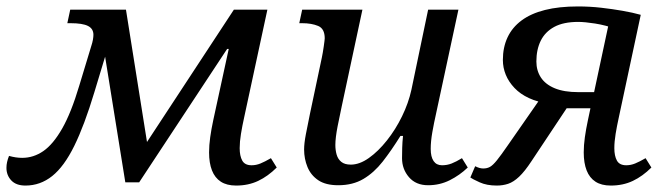

<svg xmlns="http://www.w3.org/2000/svg" viewBox="-59 -566 2062 596"><path d="M20 10Q-9 10 -24 -6Q-39 -22 -39 -45Q-39 -54 -37 -63Q-35 -72 -31 -82Q-20 -79 -10 -77.5Q0 -76 10 -76Q45 -76 75.5 -97Q106 -118 134 -167Q162 -216 187 -300L224 -422Q228 -434 229.5 -443Q231 -452 231 -458Q231 -477 214 -485.5Q197 -494 160 -494H150L159 -536H332L401 -102L384 -105L667 -536H771L699 -202Q693 -175 689 -150.5Q685 -126 685 -106Q685 -82 693 -67.5Q701 -53 722 -53Q736 -53 749.5 -58.5Q763 -64 782 -75L800 -46Q773 -19 742.5 -4.5Q712 10 674 10Q645 10 626.5 -2Q608 -14 599 -37Q590 -60 590 -93Q590 -115 593.5 -140Q597 -165 603 -193L651 -414H646L373 0H330L261 -429L306 -518L234 -280Q203 -177 171.5 -113Q140 -49 103 -19.5Q66 10 20 10Z M991 9Q952 9 929 -6.5Q906 -22 895.5 -47.5Q885 -73 885 -102Q885 -121 890.5 -149.5Q896 -178 903 -212L940 -387Q943 -401 946 -422Q949 -443 949 -447Q949 -477 928.5 -485.5Q908 -494 879 -494H870L879 -536H1066L1002 -237Q996 -210 989 -174Q982 -138 982 -116Q982 -100 986 -86Q990 -72 1000.5 -63.5Q1011 -55 1030 -55Q1057 -55 1086 -75.5Q1115 -96 1142 -130Q1169 -164 1189 -205Q1209 -246 1218 -287L1270 -536H1364L1295 -215Q1288 -184 1283 -155.5Q1278 -127 1278 -104Q1278 -79 1287 -66Q1296 -53 1313 -53Q1329 -53 1343 -58.5Q1357 -64 1375 -75L1393 -46Q1368 -22 1337 -6.5Q1306 9 1270 9Q1232 9 1210.5 -16Q1189 -41 1189 -75Q1189 -89 1189.5 -107Q1190 -125 1192 -144H1184Q1156 -99 1129 -64.5Q1102 -30 1069 -10.5Q1036 9 991 9Z M1837 10Q1808 10 1789.5 -2Q1771 -14 1762 -37Q1753 -60 1753 -93Q1753 -115 1756.5 -140Q1760 -165 1766 -193L1780 -259L1804 -230H1671L1646 -244Q1610 -249 1583 -261.5Q1556 -274 1538 -293Q1520 -312 1511 -334Q1502 -356 1502 -380Q1502 -419 1516.5 -450Q1531 -481 1560 -502.5Q1589 -524 1632.5 -535Q1676 -546 1735 -546Q1772 -546 1807 -542Q1842 -538 1873.5 -532.5Q1905 -527 1930 -520L1862 -202Q1856 -175 1852 -150.5Q1848 -126 1848 -106Q1848 -82 1856 -67.5Q1864 -53 1885 -53Q1899 -53 1912.5 -58.5Q1926 -64 1945 -75L1963 -46Q1936 -19 1905.5 -4.5Q1875 10 1837 10ZM1483 10Q1452 10 1430 0Q1408 -10 1401 -15L1416 -50Q1424 -46 1430 -44.5Q1436 -43 1441 -43Q1453 -43 1462 -48Q1471 -53 1483.5 -68.5Q1496 -84 1516 -113L1619 -261L1710 -245L1591 -66Q1570 -34 1552.5 -17.5Q1535 -1 1518.5 4.5Q1502 10 1483 10ZM1779 -251 1835 -513 1854 -476Q1820 -488 1788 -493Q1756 -498 1736 -498Q1690 -498 1661.5 -482.5Q1633 -467 1619.5 -439.5Q1606 -412 1606 -375Q1606 -347 1620 -325.5Q1634 -304 1663 -292Q1692 -280 1736 -280H1815Z"/></svg>

Font: Noto Serif
Style: Italic
Weight: 400
Italic angle: -12°
Designer: Monotype Design Team
Foundry: Monotype Imaging Inc.
Version: Version 2.013